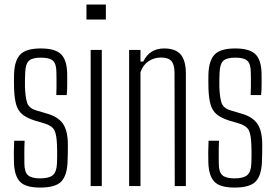

<svg xmlns="http://www.w3.org/2000/svg" viewBox="-20 -820 1216 846"><path d="M156.5 6.5Q93 6.5 68.2 -19.2Q43.5 -45 41.5 -103.5Q41 -127.5 41 -149Q41 -170.5 42.5 -200H88.5Q87 -170 87.2 -144.2Q87.5 -118.5 87.5 -99.5Q87.5 -62.5 103 -48.2Q118.5 -34 156.5 -34Q196 -34 212.8 -48.2Q229.5 -62.5 231 -99.5Q231.5 -115.5 231.8 -129.5Q232 -143.5 231.8 -156.5Q231.5 -169.5 231 -182Q229.5 -225.5 220.2 -245Q211 -264.5 179.5 -275L132.5 -289Q97 -300.5 78 -316.5Q59 -332.5 51.2 -359.5Q43.5 -386.5 42 -430.5Q41.5 -452.5 41.5 -466.2Q41.5 -480 42 -496Q44.5 -555 70.2 -580.8Q96 -606.5 160 -606.5Q223 -606.5 249 -581Q275 -555.5 276 -495Q276 -484 276.2 -454.2Q276.5 -424.5 274 -401H228Q229 -419.5 229 -438Q229 -456.5 229 -472.5Q229 -488.5 228.5 -501Q228.5 -538 213.8 -552Q199 -566 160 -566Q122.5 -566 107.5 -552.2Q92.5 -538.5 91 -500Q90.5 -487.5 90 -469.5Q89.5 -451.5 90 -436Q91.5 -394.5 99 -368.8Q106.5 -343 141.5 -333L187 -319.5Q235.5 -306 257.2 -275Q279 -244 279 -182Q279 -159 278.8 -142.8Q278.5 -126.5 277.5 -102.5Q274.5 -45 249 -19.2Q223.5 6.5 156.5 6.5Z M361 -734V-800H446.5V-734ZM379.5 0V-600H428.5V0Z M549 0V-600H599V-549H611.5Q625.5 -578 648.5 -592.2Q671.5 -606.5 703 -606.5Q753.5 -606.5 776 -580Q798.5 -553.5 799 -498V0H750L749 -501Q748.5 -536 735 -551.2Q721.5 -566.5 689.5 -566.5Q658 -566.5 633.5 -549.5Q609 -532.5 599 -501.5V0Z M1013 6.5Q949.5 6.5 924.8 -19.2Q900 -45 898 -103.5Q897.5 -127.5 897.5 -149Q897.5 -170.5 899 -200H945Q943.5 -170 943.8 -144.2Q944 -118.5 944 -99.5Q944 -62.5 959.5 -48.2Q975 -34 1013 -34Q1052.5 -34 1069.2 -48.2Q1086 -62.5 1087.5 -99.5Q1088 -115.5 1088.2 -129.5Q1088.5 -143.5 1088.2 -156.5Q1088 -169.5 1087.5 -182Q1086 -225.5 1076.8 -245Q1067.5 -264.5 1036 -275L989 -289Q953.5 -300.5 934.5 -316.5Q915.5 -332.5 907.8 -359.5Q900 -386.5 898.5 -430.5Q898 -452.5 898 -466.2Q898 -480 898.5 -496Q901 -555 926.8 -580.8Q952.5 -606.5 1016.5 -606.5Q1079.5 -606.5 1105.5 -581Q1131.5 -555.5 1132.5 -495Q1132.5 -484 1132.8 -454.2Q1133 -424.5 1130.5 -401H1084.5Q1085.5 -419.5 1085.5 -438Q1085.5 -456.5 1085.5 -472.5Q1085.5 -488.5 1085 -501Q1085 -538 1070.2 -552Q1055.5 -566 1016.5 -566Q979 -566 964 -552.2Q949 -538.5 947.5 -500Q947 -487.5 946.5 -469.5Q946 -451.5 946.5 -436Q948 -394.5 955.5 -368.8Q963 -343 998 -333L1043.5 -319.5Q1092 -306 1113.8 -275Q1135.5 -244 1135.5 -182Q1135.5 -159 1135.2 -142.8Q1135 -126.5 1134 -102.5Q1131 -45 1105.5 -19.2Q1080 6.5 1013 6.5Z"/></svg>

Font: Big Shoulders Text ExtraLight
Style: Regular
Weight: 250
Version: Version 2.002